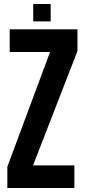

<svg xmlns="http://www.w3.org/2000/svg" viewBox="-20 -948 428 968"><path d="M17 0V-107.5L232.5 -686H29V-800H370.5V-690.5L146.5 -114H355V0ZM147.5 -840V-928H235.5V-840Z"/></svg>

Font: Big Shoulders Display Thin ExtraBold
Style: Regular
Weight: 800
Version: Version 2.002